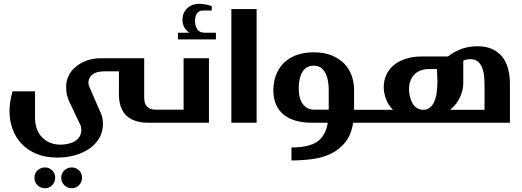

<svg xmlns="http://www.w3.org/2000/svg" viewBox="-20 -645 2743 1009"><path d="M761.2 0Q605 0 605 -149.9V-270H526.9Q486.8 -270 465.8 -253.4Q444.8 -236.8 444.8 -210.9Q444.8 -196.3 452.1 -183.1L505.9 -59.1Q513.2 -44.9 517.1 -29.3Q521 -12.7 521 5.9Q521 46.9 502.4 79.6Q483.9 111.8 451.7 134.8Q418.9 157.7 375.5 170.4Q331.5 183.1 282.2 183.1Q218.3 183.1 171.9 163.6Q124 143.6 93.3 110.4Q61.5 76.7 45.9 32.7Q29.8 -12.2 29.8 -62Q29.8 -81.1 34.2 -111.8Q38.1 -138.2 45.9 -165H164.1V-26.9Q164.1 38.6 201.7 77.1Q239.3 115.2 298.8 115.2Q314.5 115.2 335 111.3Q354.5 107.4 370.1 99.1Q385.7 90.8 396.5 75.2Q407.2 60.1 407.2 37.1Q407.2 34.7 406.5 29.5Q405.8 24.4 405.8 22.9Q405.3 14.6 399.9 6.8L344.2 -110.8Q336.4 -127.4 332.5 -143.6Q328.6 -159.2 328.1 -174.8Q325.2 -213.4 338.9 -243.2Q352.5 -273.4 378.4 -294.4Q404.3 -315.9 438 -327.6Q470.2 -338.9 511.2 -338.9H737.8V-131.8Q737.8 -98.6 753.4 -84Q769.5 -68.8 796.9 -68.8H813Q832 -68.8 832 -49.8V-19Q832 0 813 0ZM176.8 250.5Q193.4 234.9 215.8 234.9Q238.8 234.9 254.4 250.5Q270 266.1 270 289.1Q270 311.5 254.4 328.1Q239.3 344.2 215.8 344.2Q192.9 344.2 176.8 328.1Q161.1 312.5 161.1 289.1Q161.1 265.6 176.8 250.5ZM301.8 289.1Q301.8 265.6 317.9 250.5Q334.5 234.9 356.9 234.9Q379.9 234.9 395.5 250.5Q411.1 266.1 411.1 289.1Q411.1 311.5 395.5 328.1Q379.9 344.2 356.9 344.2Q334 344.2 317.9 328.1Q301.8 312 301.8 289.1Z M975.1 -473.1Q939 -497.6 939 -541Q939 -579.1 964.8 -602.5Q990.2 -626 1030.8 -625Q1040 -624.5 1060.5 -621.6Q1072.3 -620.1 1092.8 -612.8V-589.8H1048.8Q1025.9 -589.8 1015.6 -575.2Q1004.9 -560.1 1004.9 -535.2Q1004.9 -509.8 1016.6 -491.2Q1028.3 -473.1 1055.2 -473.1H1114.7V-438H915V-473.1ZM1078.1 -338.9V0H812Q793 0 793 -13.2V-55.2Q793 -68.8 812 -68.8H944.8V-338.9Z M1195.8 0V-597.2H1328.6V0Z M1416.5 -171.9Q1416.5 -210.4 1429.2 -247.1Q1441.4 -281.7 1467.8 -310.5Q1492.7 -337.4 1533.7 -354Q1574.2 -370.1 1628.9 -370.1Q1684.1 -370.1 1723.6 -353.5Q1764.6 -336.4 1789.6 -310.1Q1815.9 -282.2 1828.1 -247.6Q1840.8 -211.9 1840.8 -172.9V-67.9H1893.6Q1911.6 -67.9 1911.6 -56.2V-13.2Q1911.6 0 1893.6 0H1835.9Q1825.7 63.5 1794.9 102.1Q1763.7 141.1 1719.7 162.6Q1676.3 183.6 1621.6 190.9Q1567.4 198.2 1511.7 198.2V129.9Q1603 129.9 1647 99.6Q1691.4 68.8 1702.6 0H1618.7Q1522 0 1469.2 -43.9Q1416.5 -87.9 1416.5 -171.9ZM1707.5 -172.9Q1707.5 -231 1687.5 -265.6Q1668 -299.8 1628.9 -299.8Q1588.9 -299.8 1569.3 -267.1Q1549.8 -234.4 1549.8 -182.1Q1549.8 -127.9 1571.3 -98.1Q1592.8 -68.8 1630.9 -68.8H1707.5Z M2045.4 -67.9Q2020.5 -91.8 2008.8 -123.5Q1996.6 -156.2 1996.6 -187Q1996.6 -223.6 2011.7 -254.9Q2026.4 -284.7 2053.2 -305.7Q2078.6 -325.7 2115.2 -336.9Q2151.4 -348.1 2191.4 -348.1H2333.5Q2369.1 -375.5 2408.7 -389.2Q2446.3 -401.9 2489.7 -401.9Q2534.2 -401.9 2565.4 -387.7Q2597.7 -373 2618.7 -347.7Q2638.7 -323.2 2649.4 -286.1Q2659.7 -250 2659.7 -207V0H1890.6Q1873.5 0 1873.5 -18.1V-49.8Q1873.5 -67.9 1891.6 -67.9ZM2526.4 -67.9V-201.2Q2526.4 -241.2 2521 -264.6Q2514.6 -291.5 2505.4 -305.7Q2495.1 -321.3 2481.9 -327.6Q2469.2 -334 2452.6 -334Q2433.1 -334 2414.6 -326.2V-210Q2414.6 -172.4 2397.5 -134.3Q2380.9 -97.2 2345.7 -67.9ZM2204.6 -67.9Q2224.6 -67.9 2238.8 -79.1Q2253.4 -90.8 2261.7 -109.4Q2271 -129.9 2274.4 -156.7Q2278.8 -189.9 2278.8 -215.8L2276.4 -282.2H2231.4Q2213.9 -282.2 2195.3 -276.4Q2175.8 -270 2162.1 -257.8Q2147.5 -244.6 2138.7 -225.1Q2129.4 -204.1 2129.4 -175.8Q2129.4 -159.7 2134.3 -137.7Q2138.7 -118.2 2147.5 -102.5Q2156.2 -86.9 2170.9 -77.6Q2186 -67.9 2204.6 -67.9Z"/></svg>

Font: SimahzazaarabicW05-SemiBold
Style: Regular
Weight: 600
Designer: Ahmed zaza
Foundry: Ahmed zaza
Version: Version 1.001